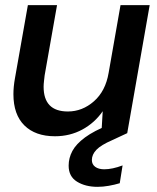

<svg xmlns="http://www.w3.org/2000/svg" viewBox="-20 -516 610 744"><path d="M193 12Q117 12 74.5 -30Q32 -72 32 -151Q32 -180 38 -213L88 -496H201L153 -224Q152 -215 150.5 -202Q149 -189 149 -180Q149 -84 243 -84Q299 -84 344 -123.5Q389 -163 401 -234L447 -496H560L473 0H373L378 -85Q347 -40 299 -14Q251 12 193 12ZM358 208Q311 208 278.5 188Q246 168 246 126Q246 96 260.5 69Q275 42 309.5 16.5Q344 -9 404 -33L457 -54L473 0L415 27Q371 46 353.5 64.5Q336 83 336 104Q336 121 349 130.5Q362 140 384 140Q415 140 455 125L444 194Q424 200 401.5 204Q379 208 358 208Z"/></svg>

Font: Rethink Sans SemiBold
Style: Italic
Weight: 600
Italic angle: -10°
Designer: The Rethink Sans project authors (Hans Thiessen). DM Sans designed by Colophon Foundry.
Foundry: Rethink Communications LLC
Version: Version 1.001